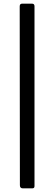

<svg xmlns="http://www.w3.org/2000/svg" viewBox="-20 -867 298 1052"><path d="M105 165Q89 165 89 148L88 -832Q88 -840 91.5 -843.5Q95 -847 102 -847H155Q169 -847 169 -833V153Q169 165 157 165Z"/></svg>

Font: Libre Franklin Thin Medium
Style: Regular
Weight: 500
Version: Version 3.000